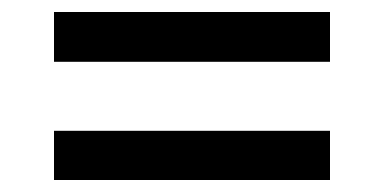

<svg xmlns="http://www.w3.org/2000/svg" viewBox="-20 -483 641 320"><path d="M70 -463H530V-380H70ZM70 -265H530V-183H70Z"/></svg>

Font: Noto Sans Bengali Medium
Style: Regular
Weight: 500
Designer: Jelle Bosma - Monotype Design Team
Foundry: Monotype Imaging Inc.
Version: Version 2.003; ttfautohint (v1.8.4.7-5d5b)